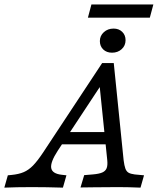

<svg xmlns="http://www.w3.org/2000/svg" viewBox="-94 -860 723 880"><path d="M189.5 -58.9 210.5 -56.5 194.4 0Q118.5 -2.4 51.6 -2.4Q-17.7 -2.4 -74.2 0L-58.1 -56.5L-41.9 -58.1Q-8.1 -61.3 14.5 -71Q37.1 -80.6 57.3 -101.2Q77.4 -121.8 103.2 -160.5L374.2 -571H427.4L472.6 -125.8Q475.8 -100.8 480.6 -87.5Q485.5 -74.2 495.2 -68.5Q504.8 -62.9 523.4 -60.5L566.1 -56.5L550 0Q494.4 -2.4 450 -2.4H448.4H444.4Q371 -2.4 336.3 -1.6Q305.6 -1.6 275 -0.8L291.9 -57.3L330.6 -60.5Q359.7 -62.9 374.6 -69.4Q389.5 -75.8 394.8 -89.1Q400 -102.4 397.6 -125.8L361.3 -479L383.1 -491.1L170.2 -168.5Q136.3 -116.1 140.7 -89.9Q145.2 -63.7 189.5 -58.9ZM206.5 -254.8H422.6L429.8 -198.4H169.4ZM363.7 -671.8Q363.7 -696 381.9 -712.5Q400 -729 426.6 -729Q450.8 -729 466.1 -714.1Q481.5 -699.2 481.5 -675.8Q481.5 -650.8 463.7 -634.7Q446 -618.5 419.4 -618.5Q394.4 -618.5 379 -633.5Q363.7 -648.4 363.7 -671.8ZM325 -839.5H608.9L592.7 -779H308.9Z"/></svg>

Font: Playfair Micro SmCond SmLight
Style: Italic
Weight: 360
Width: 4
Italic angle: -15.6°
Designer: Claus Eggers Sørensen
Foundry: Claus Eggers Sørensen
Version: Version 2.203;Glyphs 3.3 (3326)